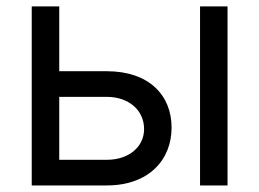

<svg xmlns="http://www.w3.org/2000/svg" viewBox="-20 -565 790 585"><path d="M76.7 0H305.4C433.2 0 502.8 -78.1 502.8 -176.1C502.8 -275.6 433.2 -348 305.4 -348H160.5V-545.5H76.7ZM160.5 -78.1V-269.9H305.4C371.8 -269.9 419 -229.4 419 -171.9C419 -116.8 371.8 -78.1 305.4 -78.1ZM589.5 0H673.3V-545.5H589.5Z"/></svg>

Font: Margiela Sans
Style: Regular
Weight: 400
Designer: Stefan Endress, Andreas Faust
Version: Version 1.100;FEAKit 1.0